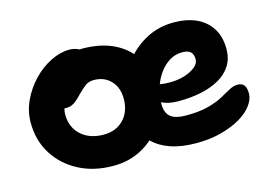

<svg xmlns="http://www.w3.org/2000/svg" viewBox="-76 -669 1172 829"><g transform="rotate(-15 510.0 -255.0)"><path d="M340 12Q253 12 186 -23Q119 -58 80.5 -119.5Q42 -181 42 -260Q42 -311 64 -358Q86 -405 121.5 -442Q157 -479 200 -500.5Q243 -522 284 -522Q301 -522 316.5 -516.5Q332 -511 341 -499.5Q350 -488 350 -468Q350 -432 335.5 -405Q321 -378 276 -363Q254 -353 235.5 -337Q217 -321 206 -300Q195 -279 195 -256Q195 -199 233 -164Q271 -129 335 -129Q389 -129 423 -164Q457 -199 457 -257Q457 -307 428 -337.5Q399 -368 352 -368Q329 -368 313.5 -356Q298 -344 278 -324Q264 -309 253 -300Q242 -291 231.5 -286.5Q221 -282 205 -282Q187 -282 173.5 -296Q160 -310 160 -349Q160 -377 175.5 -406Q191 -435 216.5 -459Q242 -483 274 -497.5Q306 -512 338 -512Q423 -512 483.5 -481.5Q544 -451 576 -395Q608 -339 608 -262Q608 -184 572.5 -122Q537 -60 476.5 -24Q416 12 340 12ZM712 10Q646 10 598.5 -6Q551 -22 520 -52Q489 -82 474.5 -122Q460 -162 460 -210Q460 -264 480.5 -318.5Q501 -373 539 -418.5Q577 -464 630.5 -491.5Q684 -519 750 -519Q807 -519 849.5 -500Q892 -481 916.5 -443Q941 -405 941 -349Q941 -307 921 -275.5Q901 -244 865.5 -224Q830 -204 784 -194.5Q738 -185 685 -185Q631 -185 602 -204.5Q573 -224 573 -250Q573 -264 580 -271.5Q587 -279 602 -279Q613 -279 628 -276Q643 -273 669 -273Q703 -273 732.5 -282Q762 -291 781.5 -306.5Q801 -322 801 -341Q801 -363 789.5 -374Q778 -385 752 -385Q720 -385 694 -368.5Q668 -352 648.5 -324.5Q629 -297 618.5 -262Q608 -227 608 -190Q608 -167 617 -150Q626 -133 646 -125Q666 -117 701 -117Q759 -117 798 -127.5Q837 -138 863 -152Q889 -166 908.5 -177Q928 -188 947 -188Q967 -188 976 -175.5Q985 -163 985 -139Q985 -113 965 -86Q945 -59 909 -38Q873 -17 823 -3.5Q773 10 712 10Z"/></g></svg>

Font: Shantell Sans Light
Style: Bold
Weight: 700
Version: Version 1.011;[c5ecc13dd]